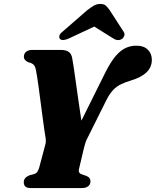

<svg xmlns="http://www.w3.org/2000/svg" viewBox="-20 -953 790 973"><path d="M353.5 -263 516 -590Q541.5 -640 566 -668.8Q590.5 -697.5 616 -709.5Q641.5 -721.5 670.5 -721.5Q709 -721.5 729.2 -701.2Q749.5 -681 749.5 -650Q749.5 -612.5 722.5 -586.5Q695.5 -560.5 644.5 -545.5Q615 -536.5 593.2 -526Q571.5 -515.5 554.2 -497.8Q537 -480 521 -449.5L427.5 -262Q417.5 -244 413.2 -230.5Q409 -217 406 -205.5L381 -99.5Q377.5 -87 381 -80Q384.5 -73 394.5 -69.5L416.5 -62Q430 -56.5 434.2 -49.5Q438.5 -42.5 438.5 -34.5Q438.5 -18 426.8 -9Q415 0 395.5 0H136.5Q116 0 108.2 -8Q100.5 -16 100.5 -29.5Q100.5 -52.5 127.5 -64L151.5 -70.5Q164 -74.5 169.2 -82.2Q174.5 -90 179 -105L209 -218Q214 -234 211.5 -251.5Q209 -269 206 -286Q204.5 -296 201.2 -320.2Q198 -344.5 193.5 -377.2Q189 -410 184.5 -445.5Q180 -481 175.5 -513.5Q171 -546 167.2 -569.8Q163.5 -593.5 161 -603Q157.5 -618 149.8 -625.5Q142 -633 125 -637Q114 -641.5 107.8 -648.2Q101.5 -655 101 -665.5Q101 -681 112.2 -690.5Q123.5 -700 143.5 -700H288.5Q315 -700 328.8 -689.8Q342.5 -679.5 346 -657.5Q348.5 -645.5 353 -615.8Q357.5 -586 363 -546Q368.5 -506 374.8 -462.5Q381 -419 387 -378.5Q393 -338 397.8 -307.2Q402.5 -276.5 405.5 -263.5ZM507 -841.5H420.5L553.5 -758.5Q577.5 -742.5 598.5 -756Q606 -761.5 609.8 -771.8Q613.5 -782 606 -793L536.5 -900.5Q526 -915.5 516.5 -924.2Q507 -933 488.5 -933Q470 -933 455 -924.2Q440 -915.5 421 -900.5L297.5 -793Q283 -782 281 -771.8Q279 -761.5 283.5 -756Q290 -749.5 301.8 -750.2Q313.5 -751 330 -758.5Z"/></svg>

Font: Fraunces ExtraBold
Style: Italic
Weight: 800
Italic angle: -16°
Version: Version 1.000;[b76b70a41]